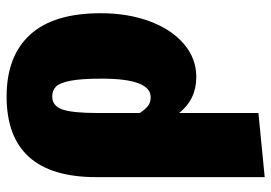

<svg xmlns="http://www.w3.org/2000/svg" viewBox="-140 -454 821 581"><g transform="rotate(-90 270.5 -163.5)"><path d="M521 -269Q521 -187 496.5 -121Q472 -55 428 -17.5Q384 20 328 20Q260 20 219 -32V208L25 227V-283Q25 -554 269 -554Q391 -554 456 -483Q521 -412 521 -269ZM323 -266Q323 -329 316.5 -361.5Q310 -394 298.5 -405Q287 -416 269 -416Q241 -416 230 -386Q219 -356 219 -276V-151Q231 -133 241.5 -125.5Q252 -118 267 -118Q323 -118 323 -266Z"/></g></svg>

Font: Fira Sans Condensed Black
Style: Regular
Weight: 900
Width: 3
Designer: Carrois Corporate & Edenspiekermann AG
Foundry: Carrois Corporate GbR & Edenspiekermann AG
Version: Version 4.203